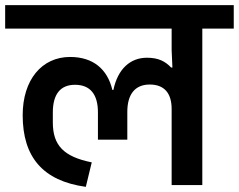

<svg xmlns="http://www.w3.org/2000/svg" viewBox="-40 -718 927 745"><path d="M626 0H745V-607H867V-698H-20V-607H626V-523L629 -456H624C601 -480 575 -494 530 -494C466 -494 417 -451 400 -369H396C377 -450 321 -497 232 -497C122 -497 48 -408 48 -271C48 -109 126 -16 293 7L316 -88C207 -110 165 -154 165 -243V-282C165 -352 194 -389 251 -389C310 -389 340 -352 340 -282V-176H454V-284C454 -351 483 -390 541 -390C597 -390 626 -357 626 -295Z"/></svg>

Font: IBM Plex Devanagari Medium
Style: Regular
Weight: 600
Designer: Mike Abbink, Paul van der Laan, Pieter van Rosmalen, Erin McLaughlin
Foundry: Bold Monday
Version: Version 1.0